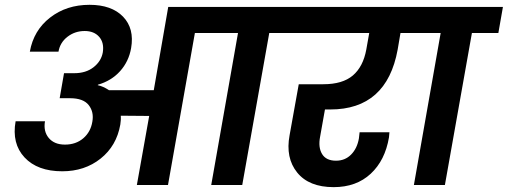

<svg xmlns="http://www.w3.org/2000/svg" viewBox="-20 -769 2110 798"><path d="M289.1 -464.8Q336.9 -464.8 368.7 -489.5Q400.4 -514.2 407.2 -550.8Q413.6 -591.3 392.3 -615.7Q371.1 -640.1 332 -640.1Q291.5 -640.1 260.5 -616.2Q229.5 -592.3 223.1 -554.2H104Q119.6 -642.6 188 -695.8Q256.3 -749 352.1 -749Q443.8 -749 491.5 -699.7Q539.1 -650.4 524.9 -568.8Q515.1 -513.2 479 -473.1Q442.9 -433.1 387.2 -417L386.2 -415Q409.2 -410.2 433.1 -394H619.1L679.2 -740.2H1228L1209 -631.8H1099.1L986.8 0H857.9L969.2 -631.8H790L678.2 0H548.8L600.1 -287.1L481.9 -288.1Q483.4 -271.5 480 -251Q464.4 -162.6 398.2 -109.9Q332 -57.1 238.8 -57.1Q135.7 -57.1 82 -114.7Q28.3 -172.4 44.9 -265.1H167Q159.7 -223.1 182.6 -195.6Q205.6 -168 250 -168Q295.4 -168 326.2 -194.3Q356.9 -220.7 363.8 -263.2Q371.1 -303.7 348.6 -332.3Q326.2 -360.8 271 -360.8H228L246.1 -464.8Z M1168.5 -631.8 1186.5 -740.2H1760.7L1741.7 -631.8H1644.5L1632.8 -563Q1587.4 -314 1352.5 -314H1330.6L1310.5 -201.2Q1301.8 -156.7 1318.6 -128.9Q1335.4 -101.1 1376.5 -101.1Q1414.1 -101.1 1439.2 -126.5Q1464.4 -151.9 1471.7 -193.8L1474.6 -219.2H1598.6Q1596.7 -201.7 1596.7 -198.2Q1580.6 -102.5 1520.8 -46.9Q1460.9 8.8 1366.7 8.8Q1264.2 8.8 1215.1 -52Q1166 -112.8 1183.6 -207L1221.7 -418.9H1323.7Q1403.8 -418.9 1446.5 -455.3Q1489.3 -491.7 1502.4 -563L1514.6 -631.8Z M1700.2 0 1811.5 -631.8H1701.2L1719.2 -740.2H2070.3L2051.3 -631.8H1941.4L1829.1 0Z"/></svg>

Font: SVN-Poppins SemiBold
Style: Italic
Weight: 600
Italic angle: -10°
Designer: Ninad Kale (Devanagari), Jonny Pinhorn (Latin)
Foundry: Indian Type Foundry
Version: Version 3.002 2017